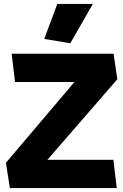

<svg xmlns="http://www.w3.org/2000/svg" viewBox="-20 -952 624 972"><path d="M574 -551 555 -680H39L56 -537H357L10 -128L30 0H571L554 -143H220ZM270 -932 204 -755 336 -733 450 -932Z"/></svg>

Font: Catamaran
Style: Regular
Weight: 900
Designer: Pria Ravichandran
Version: Version 1.001;PS 001.000;hotconv 1.0.70;makeotf.lib2.5.58329